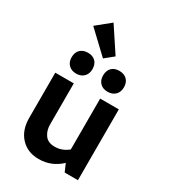

<svg xmlns="http://www.w3.org/2000/svg" viewBox="-220 -1025 1012 1141"><g transform="rotate(30 285.5 -454.5)"><path d="M266 -701 119 -840 214 -917 325 -749ZM317 -614Q317 -648 336 -667Q355 -686 388 -686Q421 -686 440.5 -667Q460 -648 460 -614Q460 -582 440.5 -562.5Q421 -543 388 -543Q355 -543 336 -562.5Q317 -582 317 -614ZM173 -543Q140 -543 120.5 -562.5Q101 -582 101 -614Q101 -648 120.5 -667Q140 -686 173 -686Q206 -686 225 -667Q244 -648 244 -614Q244 -582 224.5 -562.5Q205 -543 173 -543ZM233 8Q157 8 110 -42Q63 -92 63 -176V-486H190V-204Q190 -162 211.5 -132.5Q233 -103 280 -103Q329 -103 371 -137V-486H499V0H408L385 -53Q321 8 233 8Z"/></g></svg>

Font: Cantarell
Style: Bold
Weight: 700
Designer: Dave Crossland, Nikolaus Waxweiler, Florian Fecher, Jacques Le Bailly, Eben Sorkin, Alexei Vanyashin, Alexios Zavras, Em
Version: Version 0.303